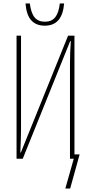

<svg xmlns="http://www.w3.org/2000/svg" viewBox="-20 -921 528 1114"><path d="M128 -901H153Q160 -845 181 -820Q202 -795 240 -795Q280 -795 300.5 -821Q321 -847 327 -901H352Q342 -772 240 -772Q189 -772 161 -803.5Q133 -835 128 -901ZM408 0H386V-553Q386 -617 391 -682H387L112 0H76V-714H102V-171Q102 -123 98 -36H101L375 -714H412V-25H442L387 173H359Z"/></svg>

Font: Noto Sans Display Thin Cond
Style: Regular
Weight: 250
Width: 3
Designer: Monotype Design team
Foundry: Monotype Imaging Inc.
Version: Version 1.000